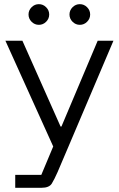

<svg xmlns="http://www.w3.org/2000/svg" viewBox="-20 -694 565 914"><path d="M52.5 200V138.3H176.7L233.3 3.3L5.8 -500H86.7L268.3 -91.7H272.5L445 -500H520L307.5 0L254.2 125Q239.2 159.2 226.7 179.6Q214.2 200 177.5 200ZM360 -575.8Q340 -575.8 325.4 -590.4Q310.8 -605 310.8 -625Q310.8 -645 325.4 -659.6Q340 -674.2 360 -674.2Q380 -674.2 394.6 -659.6Q409.2 -645 409.2 -625Q409.2 -605 394.6 -590.4Q380 -575.8 360 -575.8ZM165 -575.8Q145 -575.8 130.4 -590.4Q115.8 -605 115.8 -625Q115.8 -645 130.4 -659.6Q145 -674.2 165 -674.2Q185 -674.2 199.6 -659.6Q214.2 -645 214.2 -625Q214.2 -605 199.6 -590.4Q185 -575.8 165 -575.8Z"/></svg>

Font: Funnel Display Light
Style: Regular
Weight: 300
Designer: NORD ID, Kristian Moeller
Foundry: Dicotype
Version: Version 1.000